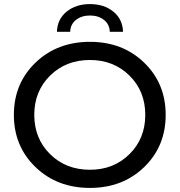

<svg xmlns="http://www.w3.org/2000/svg" viewBox="-20 -913 880 941"><path d="M324 -757H259Q261 -819 306.5 -856Q352 -893 421 -893Q490 -893 535.5 -856Q581 -819 583 -757H518Q517 -794 489.5 -815.5Q462 -837 421 -837Q380 -837 352.5 -815.5Q325 -794 324 -757ZM421 8Q260 8 154 -94Q48 -196 48 -350Q48 -504 154 -606Q260 -708 421 -708Q581 -708 686.5 -606Q792 -504 792 -350Q792 -196 686.5 -94Q581 8 421 8ZM421 -81Q537 -81 614.5 -157.5Q692 -234 692 -350Q692 -466 614.5 -542.5Q537 -619 421 -619Q303 -619 225.5 -542.5Q148 -466 148 -350Q148 -234 225.5 -157.5Q303 -81 421 -81Z"/></svg>

Font: false
Style: Regular
Weight: 500
Designer: Julieta Ulanovsky
Foundry: Julieta Ulanovsky
Version: Version 7.222;hotconv 1.0.109;makeotfexe 2.5.65596